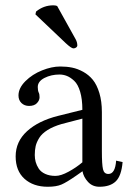

<svg xmlns="http://www.w3.org/2000/svg" viewBox="-20 -693 492 725"><path d="M195.8 -670.4 265.6 -544.9Q272 -533.2 272 -521Q272 -517.1 267.6 -513.7Q263.2 -510.3 257.3 -510.3Q249.5 -510.3 228.5 -529.8L113.8 -638.7L116.2 -649.4Q145 -672.9 181.2 -672.9Q189.9 -672.9 195.8 -670.4ZM291 -245.1 212.4 -224.6Q180.7 -215.3 159.4 -201.9Q138.2 -188.5 128.2 -172.4Q118.2 -156.2 114.7 -141.4Q111.3 -126.5 111.3 -107.4Q111.3 -94.2 114.7 -81.5Q118.2 -68.8 126.2 -56.4Q134.3 -43.9 150.6 -36.4Q167 -28.8 189.5 -28.8Q210 -28.8 239 -44.7Q268.1 -60.5 291 -80.1ZM355.5 12.2Q329.1 12.2 312.3 -6.1Q295.4 -24.4 291.5 -46.4L268.6 -30.3Q231.4 -4.4 211.9 3.9Q192.4 12.2 160.2 12.2Q106 12.2 72.5 -17.8Q39.1 -47.9 39.1 -102.5Q39.1 -158.2 82 -197.5Q125 -236.8 199.2 -255.4L291 -278.3Q291 -318.4 282.7 -346.4Q274.4 -374.5 260.3 -387.7Q246.1 -400.9 232.7 -406.2Q219.2 -411.6 204.6 -411.6Q173.3 -411.6 147.9 -398.7Q122.6 -385.7 122.6 -364.3Q122.6 -351.6 126 -343.8Q129.4 -337.9 129.4 -325.7Q129.4 -314 119.4 -303.5Q109.4 -293 89.8 -293Q72.3 -293 61 -304Q49.8 -314.9 49.8 -332.5Q49.8 -360.4 75.9 -386.5Q102.1 -412.6 138.7 -427.2Q175.3 -441.9 207.5 -441.9Q231.4 -441.9 252.2 -437.7Q272.9 -433.6 294.2 -421.9Q315.4 -410.2 330.6 -391.6Q345.7 -373 355.2 -341.8Q364.7 -310.5 364.7 -269.5V-122.6Q364.7 -71.8 368.9 -54Q373 -36.1 389.2 -36.1Q415 -36.1 418.5 -86.4L442.9 -81.1Q438.5 -28.8 417.2 -8.3Q396 12.2 355.5 12.2Z"/></svg>

Font: Libertinage
Style: f
Weight: 400
Designer: OSP
Foundry: OSP
Version: Version 1.0; 2008; OFL relea